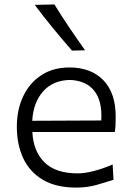

<svg xmlns="http://www.w3.org/2000/svg" viewBox="-20 -832 589 863"><path d="M323.2 11.2Q231.9 11.2 172.6 -23.9Q113.3 -59.1 84.5 -120.8Q55.7 -182.6 55.7 -261.7Q55.7 -339.4 84.5 -399.7Q113.3 -460 166.3 -494.4Q219.2 -528.8 292.5 -528.8Q388.7 -528.8 444.3 -471.7Q500 -414.6 500 -308.1Q500 -288.1 499.3 -271.2Q498.5 -254.4 496.1 -238.8H125.5Q129.4 -152.8 179.4 -102.8Q229.5 -52.7 329.6 -52.7Q361.3 -52.7 403.3 -63.7Q445.3 -74.7 486.3 -92.8L490.2 -23.9Q460 -14.2 416.5 -1.5Q373 11.2 323.2 11.2ZM435.1 -290.5Q440.4 -377.9 403.6 -424.1Q366.7 -470.2 293.5 -472.7Q217.3 -470.7 173.3 -420.7Q129.4 -370.6 125 -289.1ZM303.7 -604.5Q259.3 -655.3 217.3 -706.5Q175.3 -757.8 136.2 -810.1L224.6 -812Q256.3 -760.3 291 -709Q325.7 -657.7 362.3 -606Z"/></svg>

Font: Pinar-DS1-FD Regular
Style: Regular
Weight: 400
Designer: Amin Abedi
Version: Version 3.000